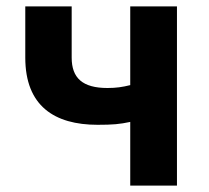

<svg xmlns="http://www.w3.org/2000/svg" viewBox="-20 -580 652 600"><path d="M387 0H533V-560H387V-314C363 -308 343 -305 316 -305C238 -305 204 -336 204 -400V-560H59V-400C59 -249 150 -190 285 -190C333 -190 354 -192 387 -199Z"/></svg>

Font: Noto Sans CJK TC
Style: Bold
Weight: 700
Designer: Ryoko NISHIZUKA 西塚涼子 (kana, bopomofo & ideographs); Paul D. Hunt (Latin, Greek & Cyrillic); Sandoll Communications 산돌커뮤니
Foundry: Adobe
Version: Version 2.004;hotconv 1.0.118;makeotfexe 2.5.65603